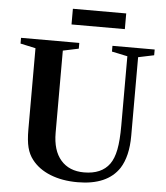

<svg xmlns="http://www.w3.org/2000/svg" viewBox="-62 -1003 923 1067"><g transform="rotate(5 399.5 -469.0)"><path d="M410 10.5Q324.5 10.5 258.2 -16Q192 -42.5 154.5 -91.5Q132.5 -119.5 122.8 -157.5Q113 -195.5 113 -257.5V-711L28 -729.5V-761.5H353V-729.5L265.5 -711V-253Q265.5 -154 312 -100.5Q358.5 -47 441.5 -47Q539 -47 583.5 -108.5Q605.5 -139 615.5 -190Q625.5 -241 625.5 -325V-711L538 -729.5V-761.5H773.5V-729.5L685.5 -711V-273Q685.5 -214.5 674.5 -169Q663.5 -123.5 642.5 -90.5Q576 10.5 410 10.5ZM301 -860V-947.5H598.5V-860Z"/></g></svg>

Font: Libre Caslon Text SemiBold
Style: Regular
Weight: 600
Designer: Pablo Impallari, Rodrigo Fuenzalida, Katja Schimmel
Foundry: Pablo Impallari, Rodrigo Fuenzalida
Version: Version 2.000